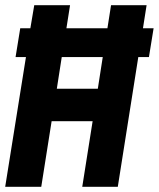

<svg xmlns="http://www.w3.org/2000/svg" viewBox="-20 -720 612 740"><path d="M0 0 80 -500H40L58 -611H97L112 -700H250L236 -611H394L408 -700H545L531 -611H572L554 -500H513L434 0H297L337 -253H179L139 0ZM199 -378H357L376 -500H218Z"/></svg>

Font: Georama SemiCondensed
Style: Bold Italic
Weight: 700
Width: 4
Italic angle: -9°
Designer: Jean-Baptiste Levee
Foundry: Production Type
Version: Version 1.000